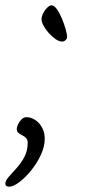

<svg xmlns="http://www.w3.org/2000/svg" viewBox="-25 -519 351 721"><path d="M131 -446Q131 -457 137 -469Q143 -481 152 -490Q161 -499 169 -499Q178 -499 188.5 -484.5Q199 -470 207.5 -449.5Q216 -429 221.5 -409.5Q227 -390 227 -379Q227 -374 221.5 -368.5Q216 -363 208 -363Q197 -363 184 -372Q171 -381 159 -394Q147 -407 139 -421.5Q131 -436 131 -446ZM10 182Q-5 182 -5 171Q-5 160 7.5 145.5Q20 131 37 112.5Q54 94 66.5 70.5Q79 47 79 17Q79 6 73 -0.5Q67 -7 58.5 -11Q50 -15 44 -20Q38 -25 38 -34Q38 -42 43 -52.5Q48 -63 56 -71Q64 -79 74 -79Q92 -79 108 -68Q124 -57 133.5 -39Q143 -21 143 2Q143 31 128.5 62.5Q114 94 92 121Q70 148 47.5 165Q25 182 10 182Z"/></svg>

Font: Kalam Variable Light
Style: Regular
Weight: 300
Designer: Lipi Raval, Jonny Pinhorn
Foundry: Indian Type Foundry
Version: Version 3.000